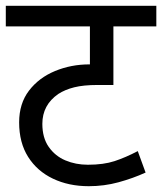

<svg xmlns="http://www.w3.org/2000/svg" viewBox="-20 -642 559 662"><path d="M519 -551H371V-349H316Q268 -349 236 -341Q204 -333 181 -318Q126 -280 126 -215Q126 -167 148 -135.5Q170 -104 205.5 -89Q241 -74 283 -74Q337 -74 375 -86.5Q413 -99 455 -121L482 -47Q438 -27 388.5 -13.5Q339 0 286 0Q217 0 162.5 -26Q108 -52 77 -101Q46 -150 46 -220Q46 -285 80 -329.5Q114 -374 169.5 -397Q225 -420 288 -420H290V-551H0V-622H519Z"/></svg>

Font: Noto Sans
Style: Italic
Weight: 400
Italic angle: -12°
Designer: Monotype Design Team
Foundry: Monotype Imaging Inc.
Version: Version 2.013; ttfautohint (v1.8.4.7-5d5b)